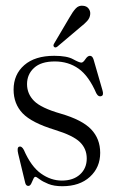

<svg xmlns="http://www.w3.org/2000/svg" viewBox="-20 -634 401 664"><path d="M194 -9.5Q233.5 -9.5 256.8 -30.8Q280 -52 280 -86Q280 -119.5 256.5 -142.5Q233 -165.5 169.5 -185Q89.5 -209.5 58.2 -242.2Q27 -275 27 -324Q27 -376.5 64 -408.8Q101 -441 167.5 -441Q211.5 -441 232.8 -429.2Q254 -417.5 261.5 -417.5Q267.5 -417.5 275.2 -429.2Q283 -441 291 -441Q299.5 -441 303.5 -428.5L334 -323Q339.5 -305.5 331.5 -302Q320.5 -297.5 313 -311.5Q287 -371.5 251.8 -396.5Q216.5 -421.5 169.5 -421.5Q122 -421.5 97.8 -399.2Q73.5 -377 73.5 -343Q73.5 -309.5 97.8 -285Q122 -260.5 190 -241Q264 -219.5 295.2 -186.8Q326.5 -154 326.5 -105.5Q326.5 -55 291 -22.5Q255.5 10 195.5 10Q166.5 10 147 2Q127.5 -6 116.8 -14.2Q106 -22.5 102.5 -22.5Q98.5 -22.5 95.2 -14.8Q92 -7 88 1Q84 9 78 9Q69.5 9 67 -2.5L43 -102Q38 -123 45.5 -126.5Q55 -130 62.5 -115.5Q87.5 -58 121.8 -33.8Q156 -9.5 194 -9.5ZM220 -573Q231.5 -593.5 242 -604.8Q252.5 -616 267.5 -614Q280 -613 286.5 -604.2Q293 -595.5 292 -585Q291 -572 281.8 -561.8Q272.5 -551.5 259 -541L178 -472.5Q171 -467.5 167 -472Q162.5 -476 167.5 -484Z"/></svg>

Font: Fraunces 144pt S050 Light
Style: Regular
Weight: 300
Version: Version 1.000; ttfautohint (v1.8.3)